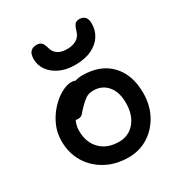

<svg xmlns="http://www.w3.org/2000/svg" viewBox="-183 -907 987 1048"><g transform="rotate(-30 310.5 -382.5)"><path d="M325 12Q246 12 184 -21.5Q122 -55 86.5 -113.5Q51 -172 51 -248Q51 -302 72.5 -348Q94 -394 126.5 -428.5Q159 -463 194 -482Q229 -501 257 -501Q272 -501 283 -496Q305 -503 327 -503Q441 -503 505 -436Q569 -369 569 -254Q569 -178 537 -118Q505 -58 450 -23Q395 12 325 12ZM162 -249Q162 -176 205 -132Q248 -88 322 -88Q384 -88 422 -133.5Q460 -179 460 -254Q460 -322 427 -361.5Q394 -401 339 -401Q310 -401 292 -389Q274 -377 254 -357Q231 -334 221 -321Q211 -308 190 -308Q182 -308 176 -310Q162 -282 162 -249ZM324 -571Q268 -571 227 -591Q186 -611 164.5 -642.5Q143 -674 143 -711Q143 -744 157 -758Q171 -772 195 -772Q214 -772 225 -762Q236 -752 243 -724Q259 -668 329 -668Q403 -668 421 -725Q429 -754 438.5 -765.5Q448 -777 467 -777Q515 -777 515 -722Q515 -680 493.5 -646Q472 -612 429.5 -591.5Q387 -571 324 -571Z"/></g></svg>

Font: Shantell Sans Normal
Style: Regular
Weight: 500
Designer: Stephen Nixon, Anya Danilova, Shantell Martin
Foundry: Arrow Type
Version: Version 1.009;[a7da0bfa3]